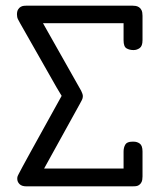

<svg xmlns="http://www.w3.org/2000/svg" viewBox="-20 -659 565 679"><path d="M40 -608Q40 -619 44 -625.5Q48 -632 53.5 -635Q59 -638 65 -638.5Q71 -639 75 -639H448Q454 -639 460 -638Q466 -637 471.5 -633.5Q477 -630 480.5 -623Q484 -616 484 -603V-517Q484 -496 474 -489Q464 -482 453 -482H451Q438 -482 427.5 -488Q417 -494 417 -517V-577H132L267 -338Q273 -326 273 -319Q273 -312 270 -306Q267 -300 262 -291L136 -63H417V-123Q417 -137 423 -147.5Q429 -158 448 -158H453Q465 -158 474.5 -151Q484 -144 484 -123V-35Q484 -22 480.5 -15Q477 -8 471.5 -4.5Q466 -1 460 -0.5Q454 0 448 0H73Q57 0 49 -8Q41 -16 41 -27Q41 -30 41.5 -33Q42 -36 46.5 -44.5Q51 -53 60 -70Q69 -87 86.5 -118.5Q104 -150 131 -199Q158 -248 198 -320L180 -350L51 -577Q47 -584 43.5 -591Q40 -598 40 -608Z"/></svg>

Font: CMU Typewriter Custom
Style: Regular
Weight: 500
Monospace: yes
Version: Version 0.7.0